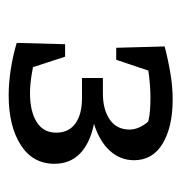

<svg xmlns="http://www.w3.org/2000/svg" viewBox="-8 -770 409 432"><g transform="rotate(90 196.0 -553.5)"><path d="M76 -387 91 -432Q121 -425 145.5 -421Q170 -417 189 -417Q230 -417 254 -432Q278 -447 278 -476Q278 -504 257.5 -519Q237 -534 200 -534H155V-581H190Q226 -581 248.5 -596.5Q271 -612 271 -641Q271 -652 266 -663Q261 -674 253 -683Q241 -686 228 -687Q215 -688 200 -688Q177 -688 151.5 -685Q126 -682 99 -676L84 -720Q115 -728 145 -733Q175 -738 203 -738Q265 -738 302.5 -715.5Q340 -693 340 -651Q340 -620 318.5 -596.5Q297 -573 258 -561Q302 -552 325 -529.5Q348 -507 348 -472Q348 -423 305.5 -396Q263 -369 194 -369Q167 -369 137 -373.5Q107 -378 76 -387ZM79 -496H107L143 -386L76 -387ZM87 -611 84 -720 151 -721 114 -611Z"/></g></svg>

Font: Piazzolla Thin Medium
Style: Regular
Weight: 500
Version: Version 2.005